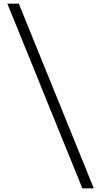

<svg xmlns="http://www.w3.org/2000/svg" viewBox="-20 -770 558 1040"><path d="M488 250 82 -750H20L426 250Z"/></svg>

Font: Mazius Display
Style: Bold
Weight: 700
Designer: Alberto Casagrande & Collletttivo
Foundry: Collletttivo
Version: Version 2.000;Glyphs 3.2 (3221)